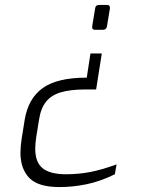

<svg xmlns="http://www.w3.org/2000/svg" viewBox="-20 -553 571 779"><path d="M393 -336 370 -190H326Q266 -190 227 -178.5Q188 -167 166.5 -140Q145 -113 138 -65L127 3Q125 17 124 28.5Q123 40 123 51Q123 106 153.5 130Q184 154 247 154Q300 154 348 144.5Q396 135 453 114L446 154Q387 183 331.5 194.5Q276 206 221 206Q135 206 99 169Q63 132 63 67Q63 41 68 9L80 -66Q94 -153 153 -195.5Q212 -238 332 -238L347 -336ZM414 -533Q426 -533 426 -522Q426 -521 426 -520.5Q426 -520 426 -519L414 -446Q412 -432 397 -432H366Q354 -432 354 -442Q354 -443 354 -444Q354 -445 354 -446L366 -519Q367 -527 371.5 -530Q376 -533 382 -533Z"/></svg>

Font: Exo Thin Light
Style: Italic
Weight: 300
Italic angle: -9°
Version: Version 2.000